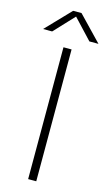

<svg xmlns="http://www.w3.org/2000/svg" viewBox="-175 -993 594 1041"><g transform="rotate(15 121.5 -472.0)"><path d="M99 0V-740H144.5V0ZM-33.5 -807 98.5 -944.5H145.5L277.5 -807H226.5L122 -918.5L17.5 -807Z"/></g></svg>

Font: Encode Sans SemiExpanded SemiExpanded ExtraLight
Style: Regular
Weight: 200
Width: 6
Designer: Multiple Designers
Foundry: Impallari Type
Version: Version 3.000; ttfautohint (v1.8.3) -l 8 -r 50 -G 200 -x 14 